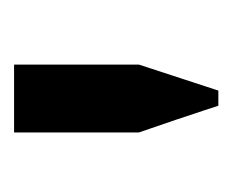

<svg xmlns="http://www.w3.org/2000/svg" viewBox="-48 -724 323 266"><g transform="rotate(-90 113.0 -590.5)"><path d="M100 -449Q99 -452 93.5 -469Q88 -486 81 -506.5Q74 -527 68.5 -543Q63 -559 63 -559V-732H157V-559L121 -449Z"/></g></svg>

Font: Rosario Light
Style: Bold
Weight: 700
Version: Version 1.101; ttfautohint (v1.8.1.43-b0c9)